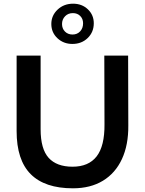

<svg xmlns="http://www.w3.org/2000/svg" viewBox="-20 -1011 785 1040"><path d="M545 -710H674L675 -332Q676 -226 640.5 -149.5Q605 -73 537.5 -32Q470 9 375 9Q223 9 146.5 -67.5Q70 -144 70 -301V-710H200V-311Q200 -204 243.5 -156Q287 -108 373 -108Q460 -108 503.5 -164Q547 -220 546 -338ZM372 -773Q324 -773 291 -804Q258 -835 258 -881Q258 -927 292 -959Q326 -991 376 -991Q424 -991 456 -960.5Q488 -930 488 -885Q488 -837 455 -805Q422 -773 372 -773ZM373 -824Q398 -824 414 -841Q430 -858 430 -885Q430 -909 414.5 -924.5Q399 -940 375 -940Q349 -940 332.5 -923Q316 -906 316 -881Q316 -856 332 -840Q348 -824 373 -824Z"/></svg>

Font: Livvic SemiBold
Style: Regular
Weight: 600
Designer: Jacques Le Bailly, Baron von Fonthausen
Version: Version 1.001; ttfautohint (v1.8.2)